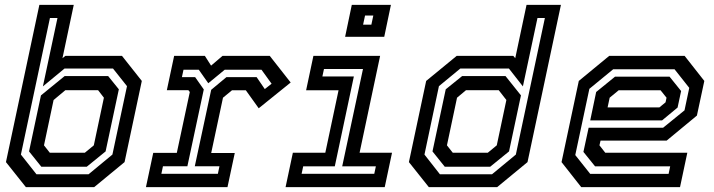

<svg xmlns="http://www.w3.org/2000/svg" viewBox="-20 -770 2938 790"><path d="M86.5 0 4.5 -103 142 -750H283.5L237 -530.5L249 -540H482L563.5 -437L492.5 -103L367.5 0ZM150 -84 99.5 -147 148.5 -377.5 246 -457H425L469 -402.5L414.5 -147L337 -84ZM185 -141.5H329L366 -172L407.5 -368L383.5 -399H249L200.5 -358.5L161 -172ZM130 -53H344.5L442.5 -134L502.5 -415.5L445 -488H245.5L156.5 -414.5L216.5 -696H185.5L66 -134Z M580.5 0 610.5 -141H707.5L761 -391.5L755 -399H666.5L696.5 -540H823L848.5 -500L895.5 -540H1090L1176 -430.5L1044.5 -324.5L991.5 -398.5H934.5L897.5 -368L849 -140.5H946L916 0ZM644 -55H876.5L883 -86H781.5L849 -400.5L911.5 -452.5H1036L1069.5 -403.5L1097.5 -425.5L1056 -483H904.5L837 -427.5L798 -483H735L728.5 -452.5H783L818.5 -402L751 -86H650.5Z M1400 -618.5 1427.5 -750H1588.5L1561 -618.5ZM1474 -668.5H1508L1516 -706H1482ZM1155 0 1185 -141.5H1318.5L1373 -398.5H1239.5L1269.5 -540H1544L1459.5 -141.5H1593L1563 0ZM1221 -55H1520L1526.5 -85.5H1388L1473.5 -486H1313L1306.5 -455.5H1436L1357.5 -85.5H1227.5Z M2025.5 0H1744.5L1662.5 -103L1733.5 -437L1859 -540H2092L2100 -530.5L2146.5 -750H2288L2150.5 -103ZM1997 -84H1810L1759.5 -147L1814 -402.5L1881.5 -457H2060L2123.5 -377.5L2074.5 -147ZM1987 -141.5 2024 -172 2063.5 -358.5 2032 -399H1897.5L1860.5 -368L1819 -172L1843 -141.5ZM2004.5 -53 2102.5 -134 2222 -696H2191.5L2131.5 -414.5L2074 -488H1874L1786 -415.5L1726.5 -134L1790 -53Z M2797 -540 2878 -437 2847.5 -294.5 2723 -191.5H2451L2446.5 -172L2470.5 -141.5H2808L2778 0H2371.5L2290.5 -103L2361.5 -437L2486.5 -540ZM2735 -454.5 2782.5 -395.5 2768 -327.5 2704 -274.5H2408.5L2433 -391.5L2510.5 -454.5ZM2755.5 -485H2503L2405 -404.5L2347 -132L2408.5 -54.5H2731L2737.5 -85.5H2428.5L2380.5 -145L2402 -244.5H2708.5L2796.5 -316L2816 -408.5ZM2698 -398.5H2525.5L2488.5 -368L2480 -328H2693L2718.5 -349L2722.5 -368Z"/></svg>

Font: Tourney Thin SemiBold
Style: Italic
Weight: 600
Italic angle: -12°
Version: Version 1.015